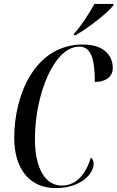

<svg xmlns="http://www.w3.org/2000/svg" viewBox="-20 -954 602 984"><path d="M360 -782 358 -774H368C433 -811 532 -888 560 -925L562 -934H464C436 -883 396 -821 360 -782ZM265 10C398 10 460 -66 460 -115C460 -130 454 -139 446 -147C421 -65 374 -3 296 -3C214 -3 159 -88 159 -242C159 -467 256 -715 386 -715C448 -715 466 -649 466 -534C518 -534 558 -558 558 -605C558 -676 505 -726 405 -726C159 -726 53 -468 53 -248C53 -83 136 10 265 10Z"/></svg>

Font: Noto Serif Display ExtraCondensed Medium
Style: Italic
Weight: 500
Width: 2
Italic angle: -12°
Designer: Monotype Design Team
Foundry: Monotype Imaging Inc.
Version: Version 2.009